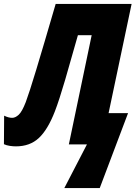

<svg xmlns="http://www.w3.org/2000/svg" viewBox="-58 -734 701 976"><path d="M269 222H449L593 -159H494L611 -714H225Q163 -501 126.5 -380.5Q90 -260 73 -215Q54 -166 37 -150.5Q20 -135 4 -135Q-15 -135 -37 -146L-38 -1Q-25 5 -8.5 7.5Q8 10 23 10Q94 10 139.5 -32.5Q185 -75 221 -168Q243 -225 273 -327.5Q303 -430 338 -555H408L292 0H384Z"/></svg>

Font: Noto Sans Display Condensed Black
Style: Italic
Weight: 900
Width: 3
Italic angle: -192°
Designer: Monotype Design Team
Foundry: Monotype Imaging Inc.
Version: Version 1.900